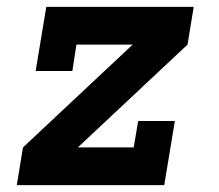

<svg xmlns="http://www.w3.org/2000/svg" viewBox="-20 -540 640 560"><path d="M29 0 47 -110 367 -410H203L191 -333H84L115 -520H545L527 -410L207 -110H370L383 -187H490L459 0Z"/></svg>

Font: Iosevka Etoile XBdObl
Style: Regular
Weight: 800
Italic angle: -9°
Designer: Belleve Invis
Foundry: Belleve Invis
Version: Version 15.5.2; ttfautohint (v1.8.4)